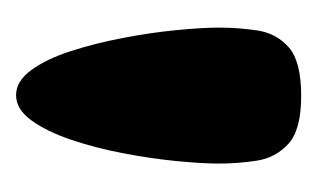

<svg xmlns="http://www.w3.org/2000/svg" viewBox="-96 -634 386 233"><g transform="rotate(90 96.5 -518.0)"><path d="M96 -345Q79 -345 65.5 -363.5Q52 -382 42.5 -411.5Q33 -441 26.5 -475Q20 -509 17 -540Q14 -571 14 -591Q14 -615 17.5 -638Q21 -661 38 -676Q55 -691 97 -691Q138 -691 155 -675.5Q172 -660 175.5 -637Q179 -614 179 -591Q179 -571 176 -540Q173 -509 166.5 -475Q160 -441 150 -411.5Q140 -382 126.5 -363.5Q113 -345 96 -345Z"/></g></svg>

Font: Fredoka Light
Style: Bold
Weight: 700
Version: Version 2.001